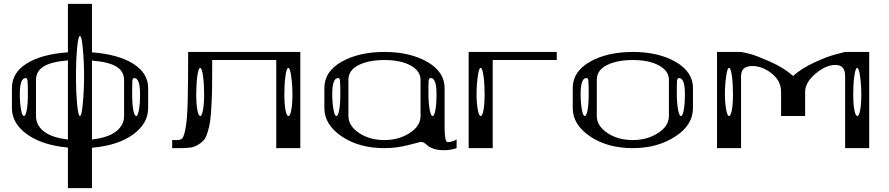

<svg xmlns="http://www.w3.org/2000/svg" viewBox="-20 -770 4621 998"><path d="M708 -281.2Q708 -364.3 677.7 -364.3Q669.9 -364.3 668 -350.6Q667 -341.8 667 -281.2Q667 -228.5 672.9 -198.2Q678.7 -167 688.5 -167Q696.3 -167 702.1 -198.2Q708 -228.5 708 -281.2ZM123 -351.6Q122.1 -364.3 113.3 -364.3Q83 -364.3 83 -281.2Q83 -234.4 89.8 -198.2Q95.7 -167 104.5 -167Q113.3 -167 119.1 -198.2Q125 -228.5 125 -281.2Q125 -334 123 -351.6ZM410.2 -521.5Q404.3 -583 395.5 -583Q386.7 -583 380.9 -521.5Q375 -460 375 -375Q375 -290 380.9 -228.5Q386.7 -167 395.5 -167Q404.3 -167 410.2 -228.5Q417 -300.8 417 -375Q417 -449.2 410.2 -521.5ZM625 -167V-354.5Q625 -399.4 585 -423.8Q544.9 -448.2 458 -455.1V-44.9Q543 -54.7 584 -87.4Q625 -120.1 625 -167ZM458 -750V-498Q595.7 -487.3 672.9 -438.5Q750 -389.6 750 -312.5V-208Q750 -127.9 671.4 -70.8Q592.8 -13.7 458 -2V208H333V-2.9Q198.2 -15.6 120.1 -72.3Q42 -128.9 42 -208V-312.5Q42 -391.6 118.7 -439.9Q195.3 -488.3 333 -498V-750ZM333 -44.9V-456.1Q246.1 -449.2 206.5 -424.3Q167 -399.4 167 -354.5V-167Q167 -120.1 207.5 -87.4Q248 -54.7 333 -44.9Z M1500 -281.2Q1500 -328.1 1493.2 -376Q1487.3 -417 1478.5 -417Q1469.7 -417 1463.9 -376Q1458 -335 1458 -281.2Q1458 -228.5 1463.9 -198.2Q1469.7 -167 1479.5 -167Q1488.3 -167 1494.1 -198.2Q1500 -228.5 1500 -281.2ZM1041 -281.2Q1041 -335 1035.2 -376Q1029.3 -417 1020.5 -417Q1011.7 -417 1005.9 -376Q1000 -335 1000 -281.2Q1000 -228.5 1005.9 -198.2Q1011.7 -167 1021.5 -167Q1029.3 -167 1035.2 -198.2Q1041 -228.5 1041 -281.2ZM1541 -500V0H1416V-458H1083Q1083 -374 1082.5 -324.7Q1082 -275.4 1079.1 -221.7Q1076.2 -168 1072.3 -140.1Q1068.4 -112.3 1059.1 -82.5Q1049.8 -52.7 1038.6 -40.5Q1027.3 -28.3 1008.8 -17.1Q990.2 -5.9 968.8 -2.9Q947.3 0 916 0H875V-42H900.4Q918.9 -42 927.7 -51.3Q936.5 -60.5 944.8 -105Q953.1 -149.4 955.6 -241.7Q958 -334 958 -500Z M2249 -281.2Q2249 -364.3 2218.8 -364.3Q2210 -364.3 2208 -350.6Q2207 -341.8 2207 -281.2Q2207 -234.4 2213.9 -198.2Q2219.7 -167 2228.5 -167Q2237.3 -167 2243.2 -198.2Q2249 -228.5 2249 -281.2ZM1747.1 -351.6Q1746.1 -364.3 1737.3 -364.3Q1707 -364.3 1707 -281.2Q1707 -234.4 1713.9 -198.2Q1719.7 -167 1728.5 -167Q1737.3 -167 1743.2 -198.2Q1749 -228.5 1749 -281.2Q1749 -334 1747.1 -351.6ZM2166 -167V-354.5Q2166 -402.3 2112.3 -430.7Q2060.5 -458 1978.5 -458Q1896.5 -458 1843.8 -431.6Q1791 -405.3 1791 -354.5V-167Q1791 -116.2 1845.7 -79.1Q1900.4 -42 1978.5 -42Q2053.7 -42 2110.4 -79.1Q2166 -115.2 2166 -167ZM1666 -208V-312.5Q1666 -398.4 1755.9 -449.2Q1845.7 -500 1978.5 -500Q2111.3 -500 2201.2 -448.2Q2291 -396.5 2291 -312.5V-110.4Q2291 -31.2 2306.6 -31.2Q2329.1 -31.2 2353.5 -44.9V0Q2321.3 10.7 2291 10.7Q2255.9 10.7 2235.4 3.9Q2213.9 -3.9 2206.1 -10.7Q2198.2 -17.6 2188.5 -25.4Q2178.7 -32.2 2166 -32.2Q2163.1 -32.2 2104.5 -16.6Q2043 0 1978.5 0Q1846.7 0 1756.8 -60.5Q1666 -122.1 1666 -208Z M2499 -281.2Q2499 -335 2493.2 -376Q2487.3 -417 2478.5 -417Q2469.7 -417 2463.9 -376Q2457 -328.1 2457 -281.2Q2457 -234.4 2463.9 -198.2Q2469.7 -167 2478.5 -167Q2487.3 -167 2493.2 -198.2Q2499 -228.5 2499 -281.2ZM2874 -500V-458H2541V0H2416V-500Z M3540 -281.2Q3540 -364.3 3509.8 -364.3Q3501 -364.3 3499 -350.6Q3498 -341.8 3498 -281.2Q3498 -234.4 3504.9 -198.2Q3510.7 -167 3519.5 -167Q3528.3 -167 3534.2 -198.2Q3540 -228.5 3540 -281.2ZM3038.1 -351.6Q3037.1 -364.3 3028.3 -364.3Q2998 -364.3 2998 -281.2Q2998 -234.4 3004.9 -198.2Q3010.7 -167 3019.5 -167Q3028.3 -167 3034.2 -198.2Q3040 -228.5 3040 -281.2Q3040 -334 3038.1 -351.6ZM3457 -167V-354.5Q3457 -402.3 3403.3 -430.7Q3351.6 -458 3269.5 -458Q3187.5 -458 3134.8 -431.6Q3082 -405.3 3082 -354.5V-167Q3082 -116.2 3136.7 -79.1Q3191.4 -42 3269.5 -42Q3344.7 -42 3401.4 -79.1Q3457 -115.2 3457 -167ZM3582 -208Q3582 -120.1 3490.2 -60.5Q3397.5 0 3269.5 0Q3137.7 0 3047.9 -60.5Q2957 -122.1 2957 -208V-312.5Q2957 -398.4 3046.9 -449.2Q3136.7 -500 3269.5 -500Q3402.3 -500 3492.2 -448.2Q3582 -396.5 3582 -312.5Z M4457 -281.2Q4457 -328.1 4450.2 -376Q4444.3 -417 4435.5 -417Q4426.8 -417 4420.9 -376Q4415 -335 4415 -281.2Q4415 -228.5 4420.9 -198.2Q4426.8 -167 4436.5 -167Q4445.3 -167 4451.2 -198.2Q4457 -228.5 4457 -281.2ZM3790 -281.2Q3790 -335 3784.2 -376Q3778.3 -417 3769.5 -417Q3760.7 -417 3754.9 -376Q3748 -328.1 3748 -281.2Q3748 -234.4 3754.9 -198.2Q3760.7 -167 3769.5 -167Q3778.3 -167 3784.2 -198.2Q3790 -228.5 3790 -281.2ZM3707 -500H3832Q3850.6 -497.1 3880.4 -489.3Q3910.2 -481.4 3982.4 -449.7Q4054.7 -418 4102.5 -375Q4145.5 -414.1 4212.9 -445.3Q4280.3 -476.6 4327.1 -488.3L4373 -500H4498V0H4373V-375Q4373 -432.6 4322.3 -432.6Q4273.4 -432.6 4219.2 -387.2Q4165 -341.8 4165 -292V-167H4040V-292Q4040 -349.6 3991.2 -388.2Q3942.4 -426.8 3890.6 -426.8Q3832 -426.8 3832 -375V0H3707Z"/></svg>

Font: okolaksMetalik
Style: bold
Weight: 700
Width: 7
Version: Version 0.6